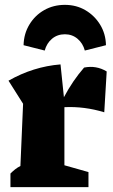

<svg xmlns="http://www.w3.org/2000/svg" viewBox="-20 -770 465 790"><path d="M23 0V-56Q33 -66 42.5 -73.5Q52 -81 64 -87L75 -343L15 -438Q117 -496 229 -505L243 -370Q279 -438 326 -492Q376 -502 419 -476L409 -308Q327 -333 245 -329V-90L344 -62V0ZM247 -750Q294 -750 331.5 -728Q369 -706 392 -668.5Q415 -631 416 -584L329 -562Q321 -592 299 -610.5Q277 -629 247 -629Q216 -629 194 -610.5Q172 -592 164 -562L77 -584Q78 -631 101 -669Q124 -707 162 -728.5Q200 -750 247 -750Z"/></svg>

Font: Piazzolla ExtraBold
Style: Regular
Weight: 800
Designer: Juan Pablo del Peral
Foundry: Huerta Tipografica
Version: Version 1.330